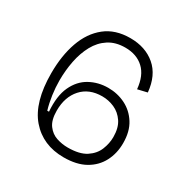

<svg xmlns="http://www.w3.org/2000/svg" viewBox="-157 -812 945 965"><g transform="rotate(30 315.5 -329.5)"><path d="M337 14Q216 14 144 -69.5Q72 -153 72 -322Q72 -424 100 -503Q128 -582 185 -627.5Q242 -673 329 -673Q417 -673 474.5 -624Q532 -575 541 -480L486 -467Q479 -543 438 -581Q397 -619 331 -619Q275 -619 235.5 -593.5Q196 -568 172 -524Q148 -480 137 -425Q126 -370 126 -310Q126 -270 132 -227.5Q138 -185 149 -148H159Q152 -236 178 -292Q204 -348 252 -374.5Q300 -401 358 -401Q412 -401 458 -378Q504 -355 532.5 -310Q561 -265 561 -197Q561 -138 536 -90Q511 -42 461.5 -14Q412 14 337 14ZM330 -39Q398 -39 435.5 -63.5Q473 -88 488 -125Q503 -162 503 -199Q503 -253 480.5 -286Q458 -319 424 -334Q390 -349 353 -349Q277 -349 233.5 -300.5Q190 -252 190 -173Q190 -118 211.5 -89Q233 -60 265 -49.5Q297 -39 330 -39Z"/></g></svg>

Font: Bricolage Grotesque 10pt ExtraLight
Style: Regular
Weight: 200
Designer: Mathieu Triay
Foundry: Atelier Triay
Version: Version 1.000; ttfautohint (v1.8.4.7-5d5b);gftools[0.9.32]